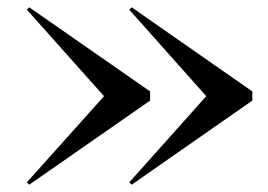

<svg xmlns="http://www.w3.org/2000/svg" viewBox="-20 -650 734 525"><path d="M264.5 -387 53.5 -623.5 60 -630 390.5 -400V-375L60 -145L53.5 -151.5ZM544 -387 333.5 -623.5 340 -630 670 -400V-375L340 -145L333.5 -151.5Z"/></svg>

Font: Bodoni* 16pt
Style: Regular
Weight: 400
Version: Version 2.3